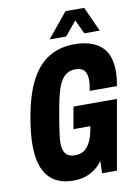

<svg xmlns="http://www.w3.org/2000/svg" viewBox="-97 -944 730 1019"><g transform="rotate(-10 268.5 -434.5)"><path d="M216 12Q125 12 79 -43.5Q33 -99 33 -211Q33 -242 36.5 -278Q40 -314 47 -353Q68 -476 107.5 -552Q147 -628 206 -664Q265 -700 344 -700Q392 -700 428 -688.5Q464 -677 488.5 -655Q513 -633 525 -599.5Q537 -566 537 -521Q537 -503 535 -483.5Q533 -464 529 -442H382Q385 -457 387 -472Q389 -487 389 -500Q389 -515 385.5 -528Q382 -541 375 -550Q368 -559 356 -563.5Q344 -568 326 -568Q303 -568 284.5 -558Q266 -548 252.5 -527.5Q239 -507 229 -475.5Q219 -444 211 -401Q200 -344 194.5 -308.5Q189 -273 186 -252Q183 -231 182 -219.5Q181 -208 181 -199Q181 -171 188 -153.5Q195 -136 209.5 -127.5Q224 -119 247 -119Q280 -119 300 -135.5Q320 -152 332.5 -180.5Q345 -209 351 -246L353 -257H262L283 -375H517L451 0H371L373 -66Q357 -43 334 -25.5Q311 -8 282 2Q253 12 216 12ZM220 -748 329 -881H430L490 -748H407L357 -854H397L309 -748Z"/></g></svg>

Font: Archivo ExtraCondensed ExtraBold
Style: Italic
Weight: 800
Width: 2
Italic angle: -10°
Designer: Hector Gatti
Foundry: Omnibus-Type
Version: Version 2.001